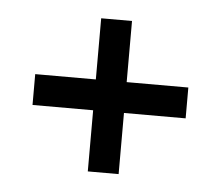

<svg xmlns="http://www.w3.org/2000/svg" viewBox="-34 -569 422 366"><g transform="rotate(5 177.0 -385.5)"><path d="M30 -415H146V-532H205V-415H323V-356H205V-239H146V-356H30Z"/></g></svg>

Font: CatShop
Style: Regular
Weight: 400
Designer: Peter Wiegel
Foundry: Peter Wiegel
Version: Version 1.000 2009 initial release